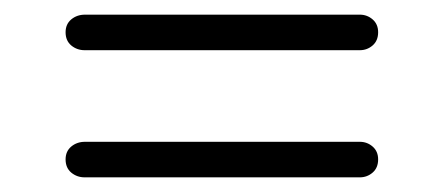

<svg xmlns="http://www.w3.org/2000/svg" viewBox="-20 -474 598 262"><path d="M69.5 -430Q69.5 -441 77.2 -447.5Q85 -454 96 -454H471Q481 -454 488.5 -447.5Q496 -441 496 -430Q496 -418.5 488.5 -412Q481 -405.5 471 -405.5H95.5Q85 -405.5 77.2 -412Q69.5 -418.5 69.5 -430ZM69.5 -256.5Q69.5 -267.5 77.2 -274Q85 -280.5 96 -280.5H471Q481 -280.5 488.5 -274Q496 -267.5 496 -256.5Q496 -245 488.5 -238.5Q481 -232 471 -232H95.5Q85 -232 77.2 -238.5Q69.5 -245 69.5 -256.5Z"/></svg>

Font: Fraunces 10pt
Style: Regular
Weight: 400
Version: Version 1.000;[b76b70a41]